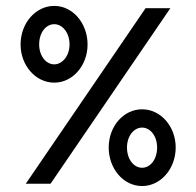

<svg xmlns="http://www.w3.org/2000/svg" viewBox="-20 -623 666 651"><path d="M164.1 -342.8C226.6 -342.8 276.9 -400.9 276.9 -472.2C276.9 -544.4 226.6 -603 164.1 -603C100.6 -603 49.8 -544.4 49.8 -472.2C49.8 -400.9 100.6 -342.8 164.1 -342.8ZM67.4 0H151.4L557.6 -595.2H473.6ZM164.1 -404.8C136.2 -404.8 112.8 -433.1 112.8 -472.2C112.8 -513.2 136.2 -541 164.1 -541C190.9 -541 215.8 -513.2 215.8 -472.2C215.8 -433.1 190.9 -404.8 164.1 -404.8ZM461.9 7.8C524.9 7.8 575.7 -50.8 575.7 -123C575.7 -194.3 524.9 -252.4 461.9 -252.4C398.4 -252.4 348.6 -194.3 348.6 -123C348.6 -50.8 398.4 7.8 461.9 7.8ZM461.9 -54.2C434.1 -54.2 410.6 -82 410.6 -123C410.6 -162.1 434.1 -190.4 461.9 -190.4C489.3 -190.4 512.7 -162.1 512.7 -123C512.7 -82 489.3 -54.2 461.9 -54.2Z"/></svg>

Font: Now Medium
Style: Regular
Weight: 500
Designer: Alfredo Marco Pradil
Foundry: Alfredo Marco Pradil
Version: Version 1.200;hotconv 1.0.109;makeotfexe 2.5.65596